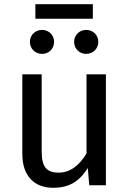

<svg xmlns="http://www.w3.org/2000/svg" viewBox="-20 -880 615 912"><path d="M86 -527V-149C86 -46 141 12 233 12C308 12 357 -18 397 -82L404 0H483V-527H391V-151C359 -98 316 -60 259 -60C202 -60 178 -87 178 -159V-527ZM148 -860V-791H421V-860ZM389 -624C422 -624 447 -649 447 -681C447 -713 422 -738 389 -738C357 -738 332 -713 332 -681C332 -649 357 -624 389 -624ZM122 -681C122 -649 147 -624 180 -624C212 -624 237 -649 237 -681C237 -713 212 -738 180 -738C147 -738 122 -713 122 -681Z"/></svg>

Font: FiraGO Unicode
Style: Regular
Weight: 400
Designer: bBox Type
Foundry: bBox Type GmbH
Version: Version 1.001;PS 001.001;hotconv 1.0.88;makeotf.lib2.5.64775